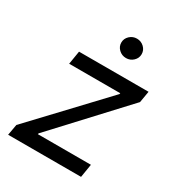

<svg xmlns="http://www.w3.org/2000/svg" viewBox="-179 -862 898 975"><g transform="rotate(30 270.5 -375.0)"><path d="M15.6 0 27 -63.9 402 -461.6 403.4 -467.3H103.7L116.5 -545.5H524.1L512.8 -478.7L146.3 -83.8L144.9 -78.1H456L443.2 0ZM380.9 -653.1Q363.3 -636.4 338.8 -636.4Q314.3 -636.4 296.7 -653.1Q279.1 -669.7 279.1 -693.2Q279.1 -716.6 296.7 -733.3Q314.3 -750 338.8 -750Q363.3 -750 380.9 -733.3Q398.4 -716.6 398.4 -693.2Q398.4 -669.7 380.9 -653.1Z"/></g></svg>

Font: Karasuma Gothic
Style: Italic
Weight: 400
Italic angle: -9.39999°
Designer: Rasmus Andersson / Ryoko Nishizuka
Foundry: Genbu
Version: Version 1.00